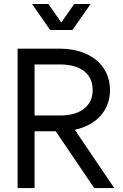

<svg xmlns="http://www.w3.org/2000/svg" viewBox="-20 -954 622 974"><path d="M69.3 0H155.3V-288.1H262.7L458 0H559.6L359.4 -295.9C468.8 -318.4 538.1 -394 538.1 -498C538.1 -623 436.5 -707 284.2 -707H69.3ZM142.6 -933.6 234.4 -801.8H347.7L439.5 -933.6H356.4L291 -839.8L225.6 -933.6ZM155.3 -368.2V-627H285.2C389.6 -627 450.2 -579.1 450.2 -498C450.2 -417 389.6 -368.2 285.2 -368.2Z"/></svg>

Font: Wanted Sans
Style: Regular
Weight: 400
Designer: Original Design by Kil Hyung-jin and Kang Hanbin, Wanted Lab, Inc; Hangeul from Source Han Sans by Jang Soo-young and Ka
Foundry: Wanted Lab, Inc.
Version: Version 1.001;Glyphs 3.2 (3227)